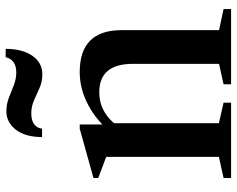

<svg xmlns="http://www.w3.org/2000/svg" viewBox="-99 -737 836 678"><g transform="rotate(-90 319.0 -398.0)"><path d="M29.5 0V-26.5L104 -43V-441L29.5 -469V-486L203.5 -534.5H218.5V-454.5Q257.5 -492 305.2 -513.2Q353 -534.5 403.5 -534.5Q551.5 -534.5 551.5 -387V-42.5L626 -26.5V0H360.5V-26.5L432.5 -42.5V-347Q432.5 -465.5 332 -465.5Q268 -465.5 223 -413.5V-43L295.5 -26.5V0ZM395 -666.5Q370 -666.5 347.8 -676.2Q325.5 -686 303.8 -695.8Q282 -705.5 258 -705.5Q209 -705.5 203.5 -667.5H174Q174 -726 199.8 -759.8Q225.5 -793.5 265.5 -793.5Q290 -793.5 312.5 -784.8Q335 -776 357.2 -767.2Q379.5 -758.5 402 -758.5Q447 -758.5 456 -796H485.5Q485.5 -737.5 461.2 -702Q437 -666.5 395 -666.5Z"/></g></svg>

Font: Libre Caslon Text Medium
Style: Regular
Weight: 500
Designer: Pablo Impallari, Rodrigo Fuenzalida, Katja Schimmel
Foundry: Pablo Impallari, Rodrigo Fuenzalida
Version: Version 2.000